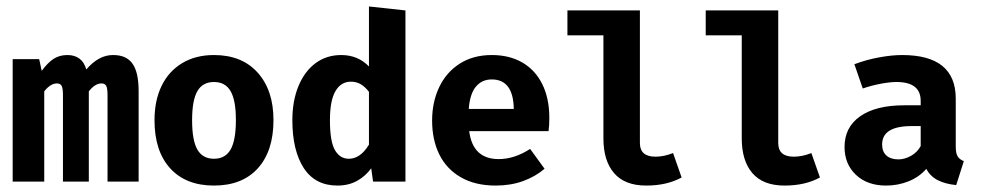

<svg xmlns="http://www.w3.org/2000/svg" viewBox="-20 -559 3020 591"><path d="M406.7 -278.8V0H311V-266.1Q311 -286.6 307.1 -294.4Q303.2 -302.2 292.5 -302.2Q272.5 -302.2 253.4 -277.8V0H173.8V-266.1Q173.8 -286.6 169.9 -294.4Q166 -302.2 155.3 -302.2Q135.3 -302.2 116.2 -277.8V0H19V-377H100.6L108.4 -340.8Q127 -366.2 145 -377.9Q163.1 -389.6 187.5 -389.6Q209.5 -389.6 224.4 -378.7Q239.3 -367.7 245.6 -345.2Q284.2 -390.1 328.6 -389.6Q369.1 -389.6 387.9 -363Q406.7 -336.4 406.7 -278.8Z M821.8 -189.5Q821.8 -94.2 773.7 -41Q725.6 12.2 638.7 12.2Q552.2 12.2 503.9 -40.8Q455.6 -93.8 455.6 -189Q455.6 -249.5 477.3 -294.4Q499 -339.4 540.5 -364.5Q582 -389.6 638.7 -389.6Q724.6 -389.6 773.2 -335.4Q821.8 -281.2 821.8 -189.5ZM571.3 -189Q571.3 -126.5 587.6 -98.4Q604 -70.3 638.7 -70.3Q673.3 -70.3 689.7 -98.6Q706.1 -127 706.1 -189.5Q706.1 -250.5 689.7 -278.6Q673.3 -306.6 638.7 -306.6Q604 -306.6 587.6 -278.6Q571.3 -250.5 571.3 -189Z M1228 -526.9V0H1128.4L1122.6 -41Q1105.5 -17.1 1079.3 -2.4Q1053.2 12.2 1018.6 12.2Q950.2 12.2 915 -41.7Q879.9 -95.7 879.9 -189.5Q879.9 -247.6 898.4 -293.2Q917 -338.9 950.9 -364.3Q984.9 -389.6 1030.3 -389.6Q1081.5 -389.6 1115.7 -354.5V-539.1ZM995.6 -189Q995.6 -123.5 1011 -96.9Q1026.4 -70.3 1053.7 -70.3Q1089.4 -70.3 1115.7 -113.8V-276.4Q1103.5 -292 1090.3 -299.8Q1077.1 -307.6 1060.1 -307.6Q1029.8 -307.6 1012.7 -278.8Q995.6 -250 995.6 -189Z M1515.1 -69.3Q1563.5 -69.3 1611.8 -100.6L1656.2 -39.6Q1628.4 -15.6 1590.3 -1.7Q1552.2 12.2 1505.9 12.2Q1442.9 12.2 1398.7 -13.2Q1354.5 -38.6 1332.3 -83.5Q1310.1 -128.4 1310.1 -188Q1310.1 -244.6 1331.8 -290.5Q1353.5 -336.4 1395 -363Q1436.5 -389.6 1493.7 -389.6Q1547.9 -389.6 1587.6 -366.7Q1627.4 -343.8 1649.2 -300Q1670.9 -256.3 1670.9 -195.8Q1670.9 -172.4 1668.5 -155.3H1424.3Q1435.1 -69.3 1515.1 -69.3ZM1422.9 -223.6H1561.5Q1560.1 -314.5 1493.7 -314.5Q1463.4 -314.5 1444.8 -292.2Q1426.3 -270 1422.9 -223.6Z M1949.7 -118.7Q1949.7 -76.7 1997.6 -76.7Q2023.9 -76.7 2051.8 -87.9L2078.1 -12.7Q2032.7 12.2 1969.2 12.2Q1903.3 12.2 1870.4 -25.9Q1837.4 -64 1837.4 -132.8V-450.2H1726.6V-526.9H1949.7Z M2375.5 -118.7Q2375.5 -76.7 2423.3 -76.7Q2449.7 -76.7 2477.5 -87.9L2503.9 -12.7Q2458.5 12.2 2395 12.2Q2329.1 12.2 2296.1 -25.9Q2263.2 -64 2263.2 -132.8V-450.2H2152.3V-526.9H2375.5Z M2946.8 -63 2923.3 10.7Q2889.2 7.3 2866.5 -4.4Q2843.8 -16.1 2831.1 -39.1Q2809.6 -14.2 2776.9 -1Q2744.1 12.2 2707.5 12.2Q2649.4 12.2 2614.5 -21Q2579.6 -54.2 2579.6 -106.4Q2579.6 -167.5 2627.9 -201.2Q2676.3 -234.9 2763.2 -234.9H2814V-248.5Q2814 -306.6 2739.3 -306.6Q2720.2 -306.6 2691.4 -301.3Q2662.6 -295.9 2635.7 -286.6L2609.9 -361.3Q2646 -375 2685.5 -382.3Q2725.1 -389.6 2756.8 -389.6Q2921.4 -389.6 2921.9 -256.3V-108.4Q2921.9 -87.9 2927.5 -78.1Q2933.1 -68.4 2946.8 -63ZM2814 -109.4V-170.9H2786.1Q2695.3 -170.9 2695.3 -114.3Q2695.3 -92.3 2708.5 -80.3Q2721.7 -68.4 2745.6 -68.4Q2764.6 -68.4 2784.2 -79.3Q2803.7 -90.3 2814 -109.4Z"/></svg>

Font: Amiri Typewriter
Style: Bold
Weight: 700
Monospace: yes
Designer: Khaled Hosny
Version: Version 1.1